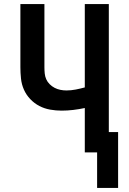

<svg xmlns="http://www.w3.org/2000/svg" viewBox="-20 -755 640 951"><path d="M461 176V0H400V-220Q372 -214 343 -210.5Q314 -207 285 -207Q257 -207 228.5 -212Q200 -217 175 -230Q150 -243 130 -264Q110 -285 98.5 -311Q87 -337 84 -365.5Q81 -394 81 -422V-735H200V-422Q200 -407 201.5 -391.5Q203 -376 209 -362.5Q215 -349 226 -338Q237 -327 250.5 -320Q264 -313 279 -310Q294 -307 309 -307Q332 -307 355 -311.5Q378 -316 400 -322V-735H519V-101H565V176Z"/></svg>

Font: Iosevka Aile
Style: Bold
Weight: 700
Designer: Belleve Invis
Foundry: Belleve Invis
Version: Version 28.0.1; ttfautohint (v1.8.4)